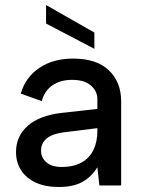

<svg xmlns="http://www.w3.org/2000/svg" viewBox="-20 -741 567 767"><path d="M164 -721 357 -611V-546L164 -647ZM377 0 369 -73Q346 -35 309.5 -14.5Q273 6 215 6Q161 6 123 -11.5Q85 -29 64.5 -60.5Q44 -92 44 -134Q44 -197 91 -238.5Q138 -280 227 -290L369 -306V-345Q369 -377 343 -399.5Q317 -422 268 -422Q222 -422 190 -400.5Q158 -379 147 -337L63 -367Q82 -433 137.5 -470Q193 -507 272 -507Q366 -507 415 -460Q464 -413 464 -336V0ZM369 -229 232 -212Q188 -206 166 -187.5Q144 -169 144 -139Q144 -111 165.5 -92.5Q187 -74 226 -74Q274 -74 306 -92Q338 -110 353.5 -142.5Q369 -175 369 -218Z"/></svg>

Font: Albert Sans Medium
Style: Regular
Weight: 500
Designer: Andreas Rasmussen
Foundry: a.Foundry
Version: Version 1.025